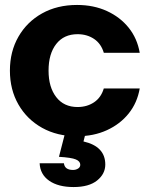

<svg xmlns="http://www.w3.org/2000/svg" viewBox="-20 -540 602 775"><path d="M291 10Q211 10 150 -24Q89 -58 54.5 -118Q20 -178 20 -255Q20 -332 54.5 -392Q89 -452 150 -486Q211 -520 291 -520Q358 -520 411.5 -495.5Q465 -471 499.5 -428Q534 -385 544 -327H399Q388 -364 359.5 -383Q331 -402 293 -402Q238 -402 207 -362.5Q176 -323 176 -255Q176 -188 207 -148Q238 -108 293 -108Q331 -108 359.5 -127Q388 -146 399 -183H544Q534 -125 499.5 -82Q465 -39 411.5 -14.5Q358 10 291 10ZM277 215Q215 215 178.5 189.5Q142 164 140 119H238Q241 146 275 146Q286 146 295 140.5Q304 135 304 125Q304 111 286 103.5Q268 96 218 93L245 -12H328L317 31Q405 51 405 124Q405 162 372 188.5Q339 215 277 215Z"/></svg>

Font: Instrument Sans
Style: Bold
Weight: 700
Designer: Rodrigo Fuenzalida
Foundry: fragTYPE
Version: Version 1.000; ttfautohint (v1.8.4.7-5d5b);gftools[0.9.28]